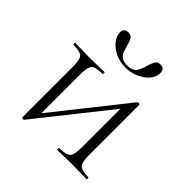

<svg xmlns="http://www.w3.org/2000/svg" viewBox="-163 -704 837 837"><g transform="rotate(45 255.0 -285.5)"><path d="M103 11Q99 11 96.5 9Q94 7 94 5V-305Q94 -349 82 -361.5Q70 -374 28 -374Q26 -374 26 -380Q26 -386 28 -386Q47 -386 69.5 -385Q92 -384 116 -384Q141 -384 164.5 -385Q188 -386 207 -386Q210 -386 210 -380Q210 -374 207 -374Q165 -374 152.5 -361.5Q140 -349 140 -305V-46L124 -44L402 -394Q406 -396 407 -396Q416 -396 416 -391V-81Q416 -38 428 -25Q440 -12 482 -12Q484 -12 484 -6Q484 0 482 0Q463 0 440.5 -1Q418 -2 394 -2Q369 -2 345 -1Q321 0 303 0Q300 0 300 -6Q300 -12 303 -12Q345 -12 357.5 -25Q370 -38 370 -81V-340L386 -342L108 8Q107 9 106 10Q105 11 103 11ZM257 -476Q291 -476 303 -495.5Q315 -515 320 -537Q325 -554 332 -568Q339 -582 357 -582Q371 -582 377 -575Q383 -568 383 -554Q383 -530 365 -509.5Q347 -489 318.5 -476.5Q290 -464 258 -464Q225 -464 196.5 -477Q168 -490 150.5 -511.5Q133 -533 133 -556Q133 -569 139.5 -575.5Q146 -582 158 -582Q177 -582 184 -569.5Q191 -557 196 -537Q200 -524 204.5 -509.5Q209 -495 221 -485.5Q233 -476 257 -476Z"/></g></svg>

Font: Cormorant Garamond Light
Style: Regular
Weight: 300
Designer: Christian Thalmann (Catharsis Fonts)
Foundry: Catharsis Fonts
Version: Version 4.001